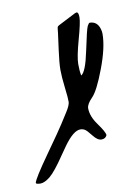

<svg xmlns="http://www.w3.org/2000/svg" viewBox="-151 -428 419 581"><g transform="rotate(-10 59.0 -137.5)"><path d="M119.1 -381.3 65.9 -354C63 -352.4 61.2 -350.8 60.5 -349.4C59.9 -347.9 59.1 -341.8 58.1 -331.1L51.3 -280.3C47.7 -253.9 45.9 -233.8 45.9 -220C45.9 -206.1 47.3 -187.7 50 -164.8C52.8 -141.8 54 -127 53.7 -120.1C53.4 -113.3 49.2 -103.7 41.3 -91.3C33.3 -78.9 26.2 -67.8 20 -57.9C13.8 -47.9 -5.1 -20.6 -36.9 24.2C-68.6 68.9 -85.3 95.5 -86.9 104C-86.6 106.6 -82.1 108 -73.5 108.2C-64.9 108.3 -54.8 103.8 -43.2 94.5C-31.7 85.2 -15.1 64.6 6.3 32.7L23.4 8.3C43 -18.7 59.7 -32.2 73.7 -32.2C78.6 -32.2 83.2 -31 87.4 -28.6C91.6 -26.1 98.1 -19.2 106.9 -7.8C115.7 3.6 124.2 9.2 132.3 9C140.5 8.9 146 5.4 148.9 -1.5C148.9 -7.6 141.9 -20.3 127.9 -39.6C114.9 -57.5 108.4 -74.7 108.4 -91.3C108.7 -99.8 114.6 -109.8 126 -121.3C137.4 -132.9 151 -159.5 166.7 -201.2C182.5 -242.8 190.4 -277.7 190.4 -305.7C190.4 -310.5 189.6 -315.6 188 -320.8C183.1 -337.1 173 -345.2 157.7 -345.2C155.8 -344.9 153.3 -341.9 150.4 -336.2C147.5 -330.5 141.6 -306.4 132.8 -263.9C124 -221.4 114.7 -197.6 105 -192.4C103 -202.1 102.1 -214.1 102.1 -228.3C102.1 -242.4 106.8 -266.4 116.2 -300.3C125.7 -334.1 130.4 -356.3 130.4 -366.7C130.4 -377.1 128.4 -382.5 124.5 -382.8Z"/></g></svg>

Font: Kristi
Style: Medium
Weight: 400
Italic angle: -15°
Version: Version 1.003